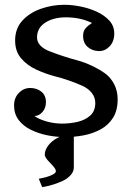

<svg xmlns="http://www.w3.org/2000/svg" viewBox="-20 -558 548 800"><path d="M251 13.2Q215.3 13.2 178 5.9Q140.6 -1.5 108.9 -17.1Q77.1 -32.7 57.9 -57.9Q38.6 -83 38.6 -118.7Q38.6 -150.4 58.6 -170.9Q78.6 -191.4 105.5 -191.4Q132.8 -191.4 152.1 -176.3Q171.4 -161.1 171.4 -132.3Q171.4 -107.4 156.7 -91.1Q142.1 -74.7 123.5 -74.7Q142.1 -61 174.1 -52Q206.1 -43 238.3 -43Q272.5 -43 304.2 -50.5Q335.9 -58.1 356.4 -76.9Q377 -95.7 377 -128.9Q377 -152.3 362.5 -170.7Q348.1 -189 324.7 -199.7Q301.3 -210.4 271.2 -221.2Q241.2 -231.9 210 -239.7Q168.9 -250.5 130.6 -268.3Q92.3 -286.1 67.6 -315.4Q43 -344.7 43 -389.2Q43 -439.5 73.5 -472.4Q104 -505.4 151.1 -521.7Q198.2 -538.1 248 -538.1Q279.3 -538.1 315.2 -531Q351.1 -523.9 383.1 -509.3Q415 -494.6 435.5 -472.2Q456.1 -449.7 456.1 -418.5Q456.1 -385.7 437.3 -365.5Q418.5 -345.2 393.1 -345.2Q365.2 -345.2 345.7 -362.1Q326.2 -378.9 326.2 -408.2Q326.2 -428.2 336.2 -439.7Q346.2 -451.2 363.3 -462.4Q314.9 -485.8 253.9 -485.8Q203.6 -485.8 168.9 -463.9Q134.3 -441.9 134.3 -401.9Q134.3 -382.8 148.7 -367.9Q163.1 -353 187 -344.2Q210.4 -335 240.5 -325Q270.5 -314.9 302.2 -306.6Q334 -297.9 364 -283.4Q394 -269 418 -252Q441.4 -234.9 455.8 -207Q470.2 -179.2 470.2 -144Q470.2 -97.7 450.9 -67.1Q431.6 -36.6 399.4 -19Q367.2 -1.5 328.6 5.9Q290 13.2 251 13.2ZM155.8 221.7 141.6 187Q171.4 181.6 191.4 173.3Q212.9 164.6 212.9 154.8Q212.9 144.5 189.9 121.6Q166.5 98.6 166.5 86.9Q166.5 67.9 180.4 49.1Q194.3 30.3 217.5 17.6Q240.7 4.9 268.6 4.9H287.6V139.6Q287.6 157.2 273.9 172.1Q260.3 187 241.2 195.8Q221.7 204.6 202.4 210.7Q183.1 216.8 169.4 219.2Z"/></svg>

Font: Trocchi
Style: Regular
Weight: 400
Designer: Vernon Adams
Foundry: Vernon Adams
Version: Version 1.101; ttfautohint (v1.8.4.7-5d5b);gftools[0.9.27]